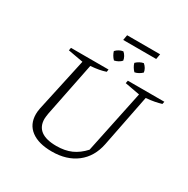

<svg xmlns="http://www.w3.org/2000/svg" viewBox="-200 -1088 1249 1275"><g transform="rotate(30 424.0 -450.5)"><path d="M365 9Q263 9 206.5 -33.5Q150 -76 150 -154Q150 -163 151 -174Q152 -185 155 -200L244 -609L128 -630L132 -651H420L417 -632Q394 -624 366.5 -619Q339 -614 303 -611L220 -198Q218 -184 216.5 -173.5Q215 -163 215 -155Q215 -97 254.5 -67.5Q294 -38 373 -38Q438 -38 486.5 -59.5Q535 -81 577 -127L678 -609L564 -630L568 -651H848L844 -632Q821 -625 793 -619.5Q765 -614 728 -611L649 -211Q628 -106 553.5 -48.5Q479 9 365 9ZM406 -870 413 -910H666L659 -870ZM421 -721Q409 -733 401 -747Q393 -761 389 -775Q400 -787 414.5 -795Q429 -803 445 -805Q457 -795 465 -780.5Q473 -766 475 -751Q466 -740 451 -732Q436 -724 421 -721ZM578 -721Q567 -732 558.5 -746Q550 -760 546 -775Q558 -787 573 -795Q588 -803 602 -805Q615 -794 623 -780Q631 -766 633 -751Q622 -740 607.5 -732Q593 -724 578 -721Z"/></g></svg>

Font: Piazzolla Thin ExtraLight
Style: Italic
Weight: 250
Italic angle: -11.3°
Version: Version 2.005